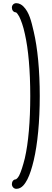

<svg xmlns="http://www.w3.org/2000/svg" viewBox="-20 -1190 326 1212"><path d="M83 -1170C67 -1170 55 -1158 55 -1142C55 -1126 65 -1112 81 -1112C87 -1108 93 -1100 101 -1086C113 -1062 127 -1024 137 -976C159 -880 171 -744 171 -584C171 -424 159 -288 137 -192C125 -144 113 -106 101 -82C93 -68 87 -62 81 -58C65 -58 55 -44 55 -28C55 -12 67 2 83 2C119 2 139 -32 153 -58C169 -90 181 -128 193 -178C217 -280 231 -422 231 -584C231 -746 217 -888 193 -990C177 -1058 165 -1112 127 -1150C117 -1160 101 -1170 83 -1170Z"/></svg>

Font: bauhaus_2017
Style: _regular
Weight: 400
Version: Version 1.0